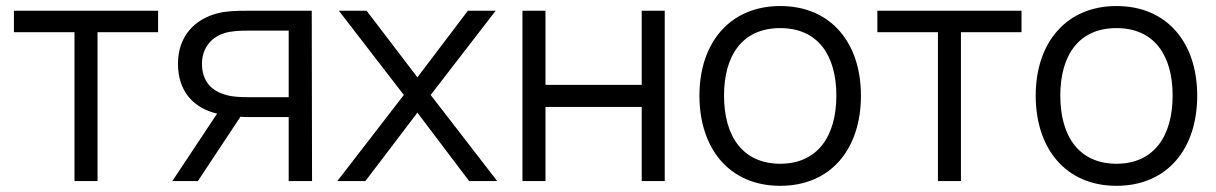

<svg xmlns="http://www.w3.org/2000/svg" viewBox="-20 -598 4015 634"><path d="M502.1 -562.5H26V-491.7H226V0H302.1V-491.7H502.1Z M1010.4 0 1009.4 -562.5H794.8C762.5 -562.5 725 -561.5 699 -554.2C624 -535.4 567.7 -479.2 567.7 -387.5C567.7 -295.8 619.8 -240.6 696.9 -222.9L549 0H633.3L774 -212.5C783.3 -211.5 792.7 -211.5 801 -211.5H933.3V0ZM797.9 -277.1C775 -277.1 747.9 -278.1 727.1 -284.4C679.2 -296.9 646.9 -329.2 646.9 -387.5C646.9 -445.8 685.4 -478.1 720.8 -488.5C742.7 -495.8 775 -496.9 797.9 -496.9H933.3V-277.1Z M1616.7 -562.5H1525L1358.3 -342.7L1190.6 -562.5H1099L1313.5 -284.4L1093.8 0H1186.5L1358.3 -226L1529.2 0H1621.9L1402.1 -284.4Z M2099 -562.5V-317.7H1781.2V-562.5H1705.2V0H1781.2V-244.8H2099V0H2175V-562.5Z M2556.3 15.6C2722.9 15.6 2822.9 -105.2 2822.9 -282.3C2822.9 -456.3 2724 -578.1 2556.3 -578.1C2391.7 -578.1 2289.6 -458.3 2289.6 -282.3C2289.6 -107.3 2388.5 15.6 2556.3 15.6ZM2741.7 -282.3C2741.7 -149 2680.2 -57.3 2556.3 -57.3C2434.4 -57.3 2370.8 -145.8 2370.8 -282.3C2370.8 -413.5 2430.2 -505.2 2556.3 -505.2C2679.2 -505.2 2741.7 -417.7 2741.7 -282.3Z M3353.1 -562.5H2877.1V-491.7H3077.1V0H3153.1V-491.7H3353.1Z M3666.7 15.6C3833.3 15.6 3933.3 -105.2 3933.3 -282.3C3933.3 -456.3 3834.4 -578.1 3666.7 -578.1C3502.1 -578.1 3400 -458.3 3400 -282.3C3400 -107.3 3499 15.6 3666.7 15.6ZM3852.1 -282.3C3852.1 -149 3790.6 -57.3 3666.7 -57.3C3544.8 -57.3 3481.2 -145.8 3481.2 -282.3C3481.2 -413.5 3540.6 -505.2 3666.7 -505.2C3789.6 -505.2 3852.1 -417.7 3852.1 -282.3Z"/></svg>

Font: Manrope3
Style: Regular
Weight: 400
Width: 4
Designer: Mikhail Sharanda
Foundry: Mikhail Sharanda
Version: Version 3.000;PS 003.000;hotconv 1.0.88;makeotf.lib2.5.64775